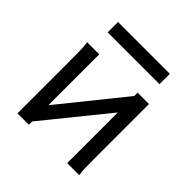

<svg xmlns="http://www.w3.org/2000/svg" viewBox="-181 -819 960 960"><g transform="rotate(45 299.0 -339.5)"><path d="M163.6 -498V-138.2L434.6 -474.6V-498H515.1V-148.9Q515.1 -98.1 515.6 -59.3Q516.1 -20.5 520 0H434.6V-357.9L163.6 -23.4V0H83V-349.1Q83 -399.9 82.5 -438.7Q82 -477.5 78.1 -498ZM115.7 -678.7H481.9V-605.5H115.7Z"/></g></svg>

Font: Andika FrenchTight
Style: Regular
Weight: 400
Designer: Victor Gaultney, Annie Olsen, Julie Remington, Don Collingsworth, Eric Hays, Becca Hirsbrunner
Foundry: SIL International
Version: Version 5.000 ; Dig1 Dig4Opn Dig7 LnSpcTght